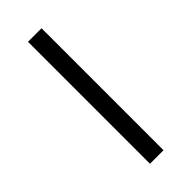

<svg xmlns="http://www.w3.org/2000/svg" viewBox="-182 -558 588 588"><g transform="rotate(-45 111.5 -264.0)"><path d="M140.6 0H82V-528.3H140.6Z"/></g></svg>

Font: SteelSelectRoboto
Style: Regular
Weight: 300
Designer: Google
Version: Version 2.137; 2017